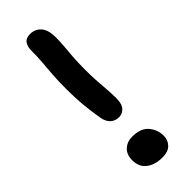

<svg xmlns="http://www.w3.org/2000/svg" viewBox="-243 -736 769 769"><g transform="rotate(-45 141.5 -351.5)"><path d="M147 -226Q126 -226 112 -238.5Q98 -251 93 -274Q84 -327 80.5 -367.5Q77 -408 77 -455Q77 -501 79.5 -535Q82 -569 84.5 -599Q87 -629 87 -661Q86 -683 96 -698.5Q106 -714 130 -714Q158 -714 176 -694Q194 -674 194 -632Q194 -607 192 -583.5Q190 -560 187.5 -530.5Q185 -501 185 -457Q185 -424 186.5 -400Q188 -376 189.5 -357.5Q191 -339 192 -322.5Q193 -306 193 -288Q193 -255 179.5 -240.5Q166 -226 147 -226ZM156 11Q114 11 88 -9Q62 -29 62 -67Q62 -99 81 -116.5Q100 -134 128 -134Q177 -134 199 -107.5Q221 -81 221 -47Q221 -23 205 -6Q189 11 156 11Z"/></g></svg>

Font: Shantell Sans Medium
Style: Regular
Weight: 500
Designer: Stephen Nixon, Anya Danilova, Shantell Martin
Foundry: Arrow Type
Version: Version 1.011;[c5ecc13dd]